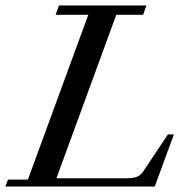

<svg xmlns="http://www.w3.org/2000/svg" viewBox="-23 -683 680 703"><path d="M-3.4 0 6.3 -25.4H79.1L300.3 -628.9H180.7L192.9 -663.1H513.2L501 -628.9H402.8L183.6 -30.3H441.9Q464.8 -30.3 478.3 -35.6Q491.7 -41 501 -54.7L591.8 -190.9H613.8L543.5 0Z"/></svg>

Font: Elstob 18pt Medium
Style: Italic
Weight: 500
Italic angle: -20°
Designer: Peter S. Baker
Version: Version 1.015